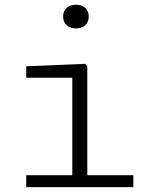

<svg xmlns="http://www.w3.org/2000/svg" viewBox="-20 -774 660 794"><path d="M88.5 0H531.5V-49.5H341V-501L331.5 -510L88.5 -500V-452.5H279V-49.5H88.5ZM294 -656.5C325 -656.5 347 -674.5 347 -705.5C347 -736.5 325 -754.5 294 -754.5C263 -754.5 241 -736.5 241 -705.5C241 -674.5 263 -656.5 294 -656.5Z"/></svg>

Font: Monaspace Neon ExtraLight
Style: Regular
Weight: 200
Designer: Riley Cran & the Lettermatic Team
Foundry: Lettermatic
Version: Version 1.200 (Monaspace Neon)